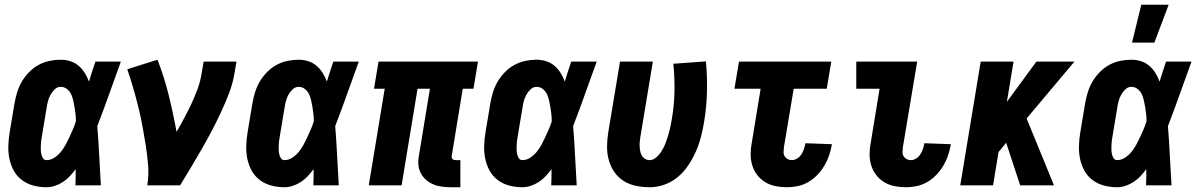

<svg xmlns="http://www.w3.org/2000/svg" viewBox="-20 -779 5040 807"><path d="M176 8Q147 8 120.5 1Q94 -6 72.5 -22Q51 -38 38 -61.5Q25 -85 19.5 -112Q14 -139 15 -167.5Q16 -196 21 -225L41 -345Q45 -368 52 -391Q59 -414 71.5 -435.5Q84 -457 102 -475.5Q120 -494 142 -506Q164 -518 188 -523Q212 -528 235 -528Q257 -528 276.5 -521.5Q296 -515 311 -502Q326 -489 336.5 -472Q347 -455 354 -436Q360 -457 367 -478Q374 -499 381 -520H488Q463 -452 439 -384Q415 -316 389 -249Q394 -187 397 -124.5Q400 -62 404 0H297Q298 -17 298 -34Q298 -51 298 -68Q287 -53 274 -39Q261 -25 245 -14.5Q229 -4 211 2Q193 8 176 8ZM176 -106Q193 -106 209 -116.5Q225 -127 236.5 -141.5Q248 -156 256.5 -172Q265 -188 272.5 -204Q280 -220 287 -236.5Q294 -253 299 -269Q299 -284 297.5 -298.5Q296 -313 293.5 -327.5Q291 -342 288 -356Q285 -370 279 -383Q273 -396 261.5 -405Q250 -414 235 -414Q221 -414 210 -403.5Q199 -393 192 -380Q185 -367 181.5 -353.5Q178 -340 176 -326L156 -206Q154 -196 153 -186.5Q152 -177 151.5 -167.5Q151 -158 151.5 -148.5Q152 -139 154 -130Q156 -121 161 -113.5Q166 -106 176 -106Z M599 0Q606 -43 602.5 -85.5Q599 -128 592.5 -169Q586 -210 578.5 -250.5Q571 -291 561 -331Q551 -371 539.5 -410.5Q528 -450 515 -488L642 -528Q670 -456 689 -379.5Q708 -303 722 -225Q739 -254 755 -284Q771 -314 785 -344Q799 -374 810.5 -405Q822 -436 827 -468L836 -520H974L965 -468Q958 -427 942.5 -386.5Q927 -346 908.5 -306.5Q890 -267 869.5 -228Q849 -189 827 -151Q805 -113 782.5 -75Q760 -37 737 0Z M1176 8Q1147 8 1120.5 1Q1094 -6 1072.5 -22Q1051 -38 1038 -61.5Q1025 -85 1019.5 -112Q1014 -139 1015 -167.5Q1016 -196 1021 -225L1041 -345Q1045 -368 1052 -391Q1059 -414 1071.5 -435.5Q1084 -457 1102 -475.5Q1120 -494 1142 -506Q1164 -518 1188 -523Q1212 -528 1235 -528Q1257 -528 1276.5 -521.5Q1296 -515 1311 -502Q1326 -489 1336.5 -472Q1347 -455 1354 -436Q1360 -457 1367 -478Q1374 -499 1381 -520H1488Q1463 -452 1439 -384Q1415 -316 1389 -249Q1394 -187 1397 -124.5Q1400 -62 1404 0H1297Q1298 -17 1298 -34Q1298 -51 1298 -68Q1287 -53 1274 -39Q1261 -25 1245 -14.5Q1229 -4 1211 2Q1193 8 1176 8ZM1176 -106Q1193 -106 1209 -116.5Q1225 -127 1236.5 -141.5Q1248 -156 1256.5 -172Q1265 -188 1272.5 -204Q1280 -220 1287 -236.5Q1294 -253 1299 -269Q1299 -284 1297.5 -298.5Q1296 -313 1293.5 -327.5Q1291 -342 1288 -356Q1285 -370 1279 -383Q1273 -396 1261.5 -405Q1250 -414 1235 -414Q1221 -414 1210 -403.5Q1199 -393 1192 -380Q1185 -367 1181.5 -353.5Q1178 -340 1176 -326L1156 -206Q1154 -196 1153 -186.5Q1152 -177 1151.5 -167.5Q1151 -158 1151.5 -148.5Q1152 -139 1154 -130Q1156 -121 1161 -113.5Q1166 -106 1176 -106Z M1915 8H1876Q1856 8 1837 5.5Q1818 3 1801.5 -4Q1785 -11 1771 -23Q1757 -35 1748.5 -51.5Q1740 -68 1738.5 -87Q1737 -106 1741 -126L1787 -406H1735L1668 0H1530L1597 -406H1552L1571 -520H1989L1970 -406H1925L1879 -126Q1878 -122 1878.5 -118Q1879 -114 1881.5 -111Q1884 -108 1887.5 -107Q1891 -106 1895 -106H1915Z M2176 8Q2147 8 2120.5 1Q2094 -6 2072.5 -22Q2051 -38 2038 -61.5Q2025 -85 2019.5 -112Q2014 -139 2015 -167.5Q2016 -196 2021 -225L2041 -345Q2045 -368 2052 -391Q2059 -414 2071.5 -435.5Q2084 -457 2102 -475.5Q2120 -494 2142 -506Q2164 -518 2188 -523Q2212 -528 2235 -528Q2257 -528 2276.5 -521.5Q2296 -515 2311 -502Q2326 -489 2336.5 -472Q2347 -455 2354 -436Q2360 -457 2367 -478Q2374 -499 2381 -520H2488Q2463 -452 2439 -384Q2415 -316 2389 -249Q2394 -187 2397 -124.5Q2400 -62 2404 0H2297Q2298 -17 2298 -34Q2298 -51 2298 -68Q2287 -53 2274 -39Q2261 -25 2245 -14.5Q2229 -4 2211 2Q2193 8 2176 8ZM2176 -106Q2193 -106 2209 -116.5Q2225 -127 2236.5 -141.5Q2248 -156 2256.5 -172Q2265 -188 2272.5 -204Q2280 -220 2287 -236.5Q2294 -253 2299 -269Q2299 -284 2297.5 -298.5Q2296 -313 2293.5 -327.5Q2291 -342 2288 -356Q2285 -370 2279 -383Q2273 -396 2261.5 -405Q2250 -414 2235 -414Q2221 -414 2210 -403.5Q2199 -393 2192 -380Q2185 -367 2181.5 -353.5Q2178 -340 2176 -326L2156 -206Q2154 -196 2153 -186.5Q2152 -177 2151.5 -167.5Q2151 -158 2151.5 -148.5Q2152 -139 2154 -130Q2156 -121 2161 -113.5Q2166 -106 2176 -106Z M2711 8Q2681 8 2652.5 2Q2624 -4 2600.5 -19Q2577 -34 2561.5 -57Q2546 -80 2538.5 -107.5Q2531 -135 2531.5 -165Q2532 -195 2537 -225L2586 -520H2724L2672 -206Q2670 -195 2669 -184.5Q2668 -174 2668.5 -163.5Q2669 -153 2671 -143Q2673 -133 2678 -124.5Q2683 -116 2691.5 -111Q2700 -106 2711 -106Q2723 -106 2734.5 -114.5Q2746 -123 2754 -134Q2762 -145 2768 -156.5Q2774 -168 2778.5 -180.5Q2783 -193 2787 -205.5Q2791 -218 2794 -230Q2797 -242 2799.5 -254.5Q2802 -267 2804 -280Q2814 -338 2815 -396Q2816 -454 2810 -511L2947 -521Q2953 -458 2951.5 -393.5Q2950 -329 2939 -264Q2934 -234 2926 -203Q2918 -172 2905 -142.5Q2892 -113 2873.5 -85Q2855 -57 2829.5 -35.5Q2804 -14 2773 -3Q2742 8 2711 8Z M3288 8Q3264 8 3240.5 3.5Q3217 -1 3197 -13Q3177 -25 3163 -43Q3149 -61 3142 -83.5Q3135 -106 3135 -130.5Q3135 -155 3140 -180L3177 -406H3067L3086 -520H3474L3455 -406H3316L3275 -161Q3274 -151 3273.5 -141Q3273 -131 3277.5 -123Q3282 -115 3290 -110.5Q3298 -106 3308 -106Q3320 -106 3331 -113Q3342 -120 3348.5 -130.5Q3355 -141 3359 -152.5Q3363 -164 3365 -175V-177L3476 -173V-169Q3472 -147 3464.5 -125Q3457 -103 3444.5 -82Q3432 -61 3415 -43.5Q3398 -26 3377.5 -14Q3357 -2 3334 3Q3311 8 3288 8Z M3788 8Q3764 8 3740.5 3.5Q3717 -1 3697 -13Q3677 -25 3663 -43Q3649 -61 3642 -83.5Q3635 -106 3635 -130.5Q3635 -155 3640 -180L3677 -406H3579V-520H3835L3775 -161Q3774 -151 3773.5 -141Q3773 -131 3777.5 -123Q3782 -115 3790 -110.5Q3798 -106 3808 -106Q3820 -106 3831 -113Q3842 -120 3848.5 -130.5Q3855 -141 3859 -152.5Q3863 -164 3865 -175V-177L3976 -173V-169Q3972 -147 3964.5 -125Q3957 -103 3944.5 -82Q3932 -61 3915 -43.5Q3898 -26 3877.5 -14Q3857 -2 3834 3Q3811 8 3788 8Z M4268 0 4209 -179 4177 -140 4154 0H4016L4102 -520H4240L4212 -351L4336 -520H4496L4295 -281L4410 0Z M4676 8Q4647 8 4620.5 1Q4594 -6 4572.5 -22Q4551 -38 4538 -61.5Q4525 -85 4519.5 -112Q4514 -139 4515 -167.5Q4516 -196 4521 -225L4541 -345Q4545 -368 4552 -391Q4559 -414 4571.5 -435.5Q4584 -457 4602 -475.5Q4620 -494 4642 -506Q4664 -518 4688 -523Q4712 -528 4735 -528Q4757 -528 4776.5 -521.5Q4796 -515 4811 -502Q4826 -489 4836.5 -472Q4847 -455 4854 -436Q4860 -457 4867 -478Q4874 -499 4881 -520H4988Q4963 -452 4939 -384Q4915 -316 4889 -249Q4894 -187 4897 -124.5Q4900 -62 4904 0H4797Q4798 -17 4798 -34Q4798 -51 4798 -68Q4787 -53 4774 -39Q4761 -25 4745 -14.5Q4729 -4 4711 2Q4693 8 4676 8ZM4676 -106Q4693 -106 4709 -116.5Q4725 -127 4736.5 -141.5Q4748 -156 4756.5 -172Q4765 -188 4772.5 -204Q4780 -220 4787 -236.5Q4794 -253 4799 -269Q4799 -284 4797.5 -298.5Q4796 -313 4793.5 -327.5Q4791 -342 4788 -356Q4785 -370 4779 -383Q4773 -396 4761.5 -405Q4750 -414 4735 -414Q4721 -414 4710 -403.5Q4699 -393 4692 -380Q4685 -367 4681.5 -353.5Q4678 -340 4676 -326L4656 -206Q4654 -196 4653 -186.5Q4652 -177 4651.5 -167.5Q4651 -158 4651.5 -148.5Q4652 -139 4654 -130Q4656 -121 4661 -113.5Q4666 -106 4676 -106ZM4738 -600 4777 -759H4892L4832 -600Z"/></svg>

Font: Iosevka Heavy
Style: Italic
Weight: 900
Italic angle: -9°
Monospace: yes
Designer: Belleve Invis
Foundry: Belleve Invis
Version: Version 32.5.0; ttfautohint (v1.8.4)